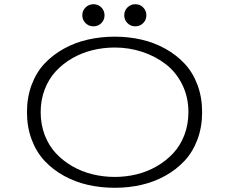

<svg xmlns="http://www.w3.org/2000/svg" viewBox="-20 -880 1090 911"><path d="M460.8 -770.2Q445.5 -755 423.5 -755Q401.5 -755 386 -770.2Q370.5 -785.5 370.5 -807.5Q370.5 -829.5 386 -844.8Q401.5 -860 423.5 -860Q445.5 -860 460.8 -844.8Q476 -829.5 476 -807.5Q476 -785.5 460.8 -770.2ZM659.2 -770.2Q644 -755 622 -755Q600 -755 584.8 -770.2Q569.5 -785.5 569.5 -807.5Q569.5 -829.5 584.8 -844.8Q600 -860 622 -860Q644 -860 659.2 -844.8Q674.5 -829.5 674.5 -807.5Q674.5 -785.5 659.2 -770.2ZM524.5 11Q458 11 397.2 -2.8Q336.5 -16.5 283.5 -45.8Q230.5 -75 191.5 -116.8Q152.5 -158.5 130.2 -217.8Q108 -277 108 -348Q108 -418.5 130.2 -477.8Q152.5 -537 191.5 -578.5Q230.5 -620 283.5 -649.2Q336.5 -678.5 397.2 -692.2Q458 -706 524.5 -706Q590.5 -706 650.8 -692.2Q711 -678.5 763.8 -649.2Q816.5 -620 855.5 -578.5Q894.5 -537 916.8 -477.8Q939 -418.5 939 -348Q939 -277 916.8 -217.8Q894.5 -158.5 855.5 -116.8Q816.5 -75 763.8 -45.8Q711 -16.5 650.8 -2.8Q590.5 11 524.5 11ZM524.5 -40.5Q578 -40.5 628.8 -53Q679.5 -65.5 724 -91.2Q768.5 -117 802 -153Q835.5 -189 854.8 -239.2Q874 -289.5 874 -348Q874 -420 844.5 -479.2Q815 -538.5 765.5 -576.2Q716 -614 654 -634.2Q592 -654.5 524.5 -654.5Q470.5 -654.5 419.2 -642Q368 -629.5 323.2 -603.8Q278.5 -578 245 -542Q211.5 -506 192.2 -456Q173 -406 173 -348Q173 -289.5 192.2 -239.2Q211.5 -189 245 -153Q278.5 -117 323.2 -91.2Q368 -65.5 419.2 -53Q470.5 -40.5 524.5 -40.5Z"/></svg>

Font: League Mono Extended UltraLight
Style: Regular
Weight: 200
Width: 9
Designer: Tyler Finck
Foundry: The League of Moveable Type / Tyler Finck
Version: Version 2.210